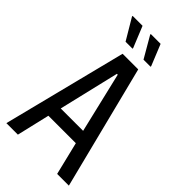

<svg xmlns="http://www.w3.org/2000/svg" viewBox="-327 -1104 1286 1286"><g transform="rotate(45 316.0 -461.0)"><path d="M20 92 242 -787H390L612 92H501L444 -142H184L129 92ZM208 -235H420L318 -665H310ZM436 -858H369L282 -1008V-1014H375L436 -864ZM265 -858H199L110 -1008V-1014H204L265 -864Z"/></g></svg>

Font: Farlight84_Sys_V01
Style: Regular
Weight: 400
Designer: Ryoko NISHIZUKA  (kana, bopomofo & ideographs); Paul D. Hunt (Latin, Greek & Cyrillic); Sandoll Communications , Soo-you
Foundry: Adobe
Version: Version 2.004;October 29, 2024;FontCreator 14.0.0.2814 64-bi